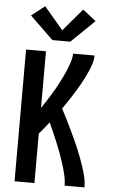

<svg xmlns="http://www.w3.org/2000/svg" viewBox="-64 -1026 627 1067"><g transform="rotate(5 250.0 -492.0)"><path d="M59 0V-735H170V-419Q183 -438 195 -456.5Q207 -475 218.5 -493.5Q230 -512 241 -531.5Q252 -551 262 -570.5Q272 -590 281.5 -609.5Q291 -629 299 -649.5Q307 -670 314 -691.5Q321 -713 321 -735H441Q441 -713 434.5 -692Q428 -671 419.5 -651Q411 -631 401.5 -611.5Q392 -592 381 -573Q370 -554 359 -535.5Q348 -517 336 -498.5Q324 -480 312 -462Q300 -444 287 -426Q300 -401 313 -375.5Q326 -350 338.5 -324Q351 -298 363 -272Q375 -246 386.5 -219.5Q398 -193 408 -166.5Q418 -140 427 -112.5Q436 -85 442.5 -57Q449 -29 449 0H338Q338 -30 331 -59.5Q324 -89 315 -118Q306 -147 295.5 -175.5Q285 -204 273.5 -232Q262 -260 250 -287.5Q238 -315 225 -343Q212 -326 198 -309Q184 -292 170 -276V0ZM200 -800 70 -926 144 -984 250 -859 356 -984 430 -926 300 -800Z"/></g></svg>

Font: Zed Mono
Style: Bold
Weight: 700
Monospace: yes
Designer: Belleve Invis
Foundry: Belleve Invis
Version: Version 1.0.0; ttfautohint (v1.8.4)